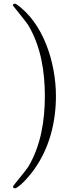

<svg xmlns="http://www.w3.org/2000/svg" viewBox="-20 -770 393 1040"><path d="M50 -740C51 -737 123 -651 134 -632C202 -517 223 -381 223 -250C223 -119 202 17 134 132C122 152 51 236 50 240C51 247 55 250 62 250C63 250 67 248 68 248C101 229 143 179 165 148C248 32 283 -109 283 -250C283 -424 218 -646 66 -749C64 -750 61 -750 59 -750C53 -750 50 -746 50 -740Z"/></svg>

Font: Logix
Style: Regular
Weight: 400
Designer: Michael Lee Finney
Version: Version 1.06